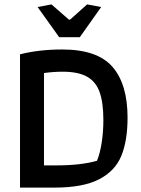

<svg xmlns="http://www.w3.org/2000/svg" viewBox="-20 -853 643 873"><path d="M151 -821 214 -833 293 -764H299L376 -833L440 -821L343 -684H249ZM71 -606Q157 -628 263 -628Q423 -628 491.5 -549Q560 -470 560 -318Q560 -213 531.5 -144Q503 -75 430 -37.5Q357 0 227 0H71ZM236 -101Q348 -101 421 -122Q435 -156 442.5 -205Q450 -254 450 -307Q450 -386 433 -434Q416 -482 375.5 -504.5Q335 -527 265 -527Q225 -527 180 -521V-101Z"/></svg>

Font: Athiti SemiBold
Style: Regular
Weight: 600
Designer: CadsonDemak Team
Foundry: CadsonDemak
Version: Version 1.032